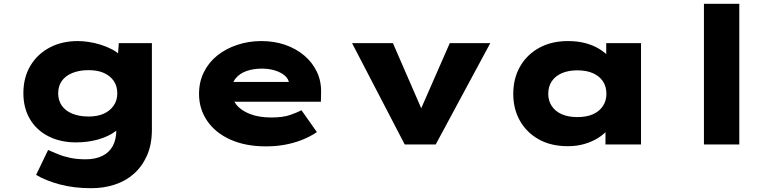

<svg xmlns="http://www.w3.org/2000/svg" viewBox="-20 -760 4078 1010"><path d="M461 230Q366 230 292 209.5Q218 189 170 160L233 29Q256 39 285 51Q314 63 350 70.5Q386 78 431 78Q481 78 517.5 60.5Q554 43 573 8.5Q592 -26 592 -78V-133L631 -128Q623 -96 587 -69Q551 -42 497 -26.5Q443 -11 379 -11Q298 -11 235 -43Q172 -75 137.5 -133.5Q103 -192 103 -270Q103 -352 139.5 -413.5Q176 -475 240.5 -509.5Q305 -544 390 -544Q415 -544 446 -539.5Q477 -535 509 -525Q541 -515 569 -500.5Q597 -486 614.5 -466.5Q632 -447 634 -423L596 -414L605 -533H779V-78Q779 0 753.5 57.5Q728 115 685 153.5Q642 192 584 211Q526 230 461 230ZM446 -147Q493 -147 526 -162Q559 -177 578 -204.5Q597 -232 597 -269Q597 -307 578.5 -334Q560 -361 527 -376Q494 -391 446 -391Q397 -391 360.5 -376Q324 -361 305 -334Q286 -307 286 -269Q286 -232 305 -204.5Q324 -177 360.5 -162Q397 -147 446 -147Z M1379 10Q1272 10 1192.5 -25.5Q1113 -61 1070 -124Q1027 -187 1027 -266Q1027 -329 1052.5 -380.5Q1078 -432 1123 -468Q1168 -504 1228 -524Q1288 -544 1354 -544Q1423 -544 1480.5 -524Q1538 -504 1581 -467.5Q1624 -431 1647.5 -381Q1671 -331 1669 -270L1668 -225H1147L1124 -329H1519L1501 -301V-320Q1499 -344 1479 -361.5Q1459 -379 1427.5 -389Q1396 -399 1358 -399Q1313 -399 1277 -386.5Q1241 -374 1219.5 -347.5Q1198 -321 1198 -281Q1198 -242 1222.5 -210.5Q1247 -179 1294.5 -160.5Q1342 -142 1407 -142Q1469 -142 1507 -155.5Q1545 -169 1566 -180L1647 -65Q1608 -39 1564.5 -22.5Q1521 -6 1475 2Q1429 10 1379 10Z M2109 0 1832 -533H2047L2223 -128L2168 -127L2346 -533H2559L2272 0Z M2967 9Q2879 9 2815 -26.5Q2751 -62 2715.5 -124Q2680 -186 2680 -266Q2680 -348 2716 -410.5Q2752 -473 2816.5 -508.5Q2881 -544 2968 -544Q3018 -544 3059.5 -533Q3101 -522 3132.5 -502.5Q3164 -483 3184.5 -460.5Q3205 -438 3212 -417L3169 -412V-533H3352V0H3165V-144L3203 -132Q3199 -105 3179 -80Q3159 -55 3127.5 -35Q3096 -15 3055.5 -3Q3015 9 2967 9ZM3017 -144Q3065 -144 3099 -159Q3133 -174 3151.5 -202Q3170 -230 3170 -266Q3170 -305 3151.5 -332.5Q3133 -360 3099 -375Q3065 -390 3017 -390Q2970 -390 2935.5 -375Q2901 -360 2882.5 -332.5Q2864 -305 2864 -266Q2864 -230 2882.5 -202Q2901 -174 2935.5 -159Q2970 -144 3017 -144Z M3683 0V-740H3869V0Z"/></svg>

Font: Lexend Peta ExtraBold
Style: Regular
Weight: 800
Version: Version 1.007